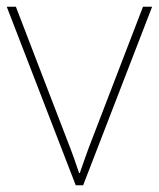

<svg xmlns="http://www.w3.org/2000/svg" viewBox="-20 -548 470 568"><path d="M204 0H226L430 -528H403L253 -138C236 -95 228 -69 216 -36H214C203 -69 194 -95 177 -138L27 -528H0Z"/></svg>

Font: Noto Sans Lao Thin
Style: Regular
Weight: 100
Designer: Monotype Design Team
Foundry: Monotype Imaging Inc.
Version: Version 2.003